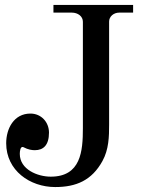

<svg xmlns="http://www.w3.org/2000/svg" viewBox="-20 -742 596 776"><path d="M203 14C288 14 351 -13 394 -91C420 -138 421 -190 421 -239V-655C421 -675 439 -691 462 -691H518V-722H196V-691H270C295 -691 315 -676 315 -654V-224C315 -131 307 -28 185 -28C132 -28 60 -57 60 -120C60 -130 62 -148 71 -148C72 -148 73 -148 75 -147C94 -137 109 -135 121 -135C155 -135 178 -155 178 -206C178 -248 147 -283 103 -283C36 -283 5 -222 5 -163C5 -53 101 14 203 14Z"/></svg>

Font: MusAnalysis
Style: Regular
Weight: 400
Version: Version 2.0